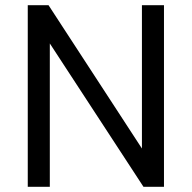

<svg xmlns="http://www.w3.org/2000/svg" viewBox="-20 -720 739 740"><path d="M87 0V-700H167L560 -97L527 -91V-700H612V0H533L141 -600L172 -606V0Z"/></svg>

Font: SUSE Thin
Style: Regular
Weight: 400
Version: Version 1.000